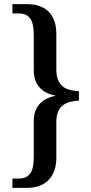

<svg xmlns="http://www.w3.org/2000/svg" viewBox="-20 -780 441 927"><path d="M40 127H110C203 127 252 71 252 -18V-191C252 -272 300 -291 361 -294V-340C300 -342 252 -363 252 -443V-616C252 -708 203 -760 110 -760H40V-715H71C125 -715 143 -679 143 -612V-441C143 -377 176 -332 246 -319V-317C175 -302 143 -259 143 -194V-21C143 46 125 82 71 82H40Z"/></svg>

Font: Noto Serif Armenian SemiCondensed Medium
Style: Regular
Weight: 500
Width: 4
Designer: Monotype Design Team
Foundry: Monotype Imaging Inc.
Version: Version 2.008